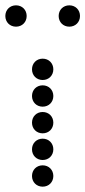

<svg xmlns="http://www.w3.org/2000/svg" viewBox="-60 -710 320 720"><path d="M0 -610C23 -610 40 -627 40 -650C40 -673 23 -690 0 -690C-23 -690 -40 -673 -40 -650C-40 -627 -23 -610 0 -610ZM200 -610C223 -610 240 -627 240 -650C240 -673 223 -690 200 -690C177 -690 160 -673 160 -650C160 -627 177 -610 200 -610ZM100 -410C123 -410 140 -427 140 -450C140 -473 123 -490 100 -490C77 -490 60 -473 60 -450C60 -427 77 -410 100 -410ZM100 -310C123 -310 140 -327 140 -350C140 -373 123 -390 100 -390C77 -390 60 -373 60 -350C60 -327 77 -310 100 -310ZM100 -210C123 -210 140 -227 140 -250C140 -273 123 -290 100 -290C77 -290 60 -273 60 -250C60 -227 77 -210 100 -210ZM100 -110C123 -110 140 -127 140 -150C140 -173 123 -190 100 -190C77 -190 60 -173 60 -150C60 -127 77 -110 100 -110ZM100 -10C123 -10 140 -27 140 -50C140 -73 123 -90 100 -90C77 -90 60 -73 60 -50C60 -27 77 -10 100 -10Z"/></svg>

Font: TINY 5x3 80
Style: Regular
Weight: 200
Designer: Jack Halten Fahnestock
Foundry: Velvetyne Type Foundry
Version: Version 1.002;hotconv 1.0.109;makeotfexe 2.5.65596